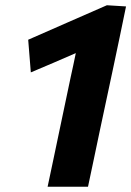

<svg xmlns="http://www.w3.org/2000/svg" viewBox="-20 -712 500 732"><path d="M161.5 0Q173 -53.5 183.5 -104Q193.5 -154 207 -216L249.5 -418L259.5 -464Q264 -487 269 -509.5Q226.5 -491 183.5 -472.5Q140.5 -454 97.5 -436L87.5 -560.5Q162.5 -593.5 237.2 -626.2Q312 -659 387.5 -692L460.5 -687.5Q448.5 -629 436 -569Q423 -509 410.5 -448L361 -216Q347.5 -154 337.5 -104Q327 -53.5 315.5 0Z"/></svg>

Font: Heraclito
Style: Bold Italic
Weight: 700
Italic angle: -12°
Designer: Kostas Bartsokas (font) & Cristiano Sobral (main changes)
Foundry: Kostas Bartsokas (font) & Cristiano Sobral (main changes)
Version: Version 1.00;July 8, 2020;FontCreator 13.0.0.2655 64-bit